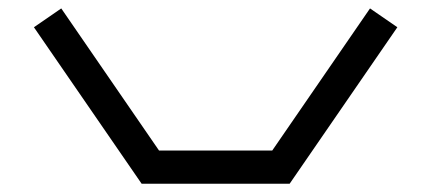

<svg xmlns="http://www.w3.org/2000/svg" viewBox="-20 -443 1040 463"><path d="M61.8 -377.3 321.5 0H678.5L938.2 -377.3L872.3 -422.7L636.5 -80H363.5L127.7 -422.7Z"/></svg>

Font: KetosagCBd
Style: Regular
Weight: 500
Designer: gluk
Foundry: gluk
Version: Version 00.0024